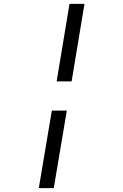

<svg xmlns="http://www.w3.org/2000/svg" viewBox="-20 -810 640 1000"><path d="M182 170 250 -234H328L260 170ZM275 -386 342 -790H420L353 -386Z"/></svg>

Font: CommitMono
Style: Italic
Weight: 400
Monospace: yes
Designer: Eigil Nikolajsen
Foundry: Eigil Nikolajsen
Version: Version 1.143